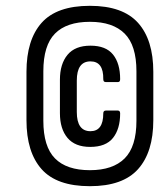

<svg xmlns="http://www.w3.org/2000/svg" viewBox="-20 -632 579 660"><path d="M289 8Q175 8 123 -50.5Q71 -109 71 -219V-385Q71 -495 123 -553.5Q175 -612 289 -612Q402 -612 454.5 -553.5Q507 -495 507 -385V-219Q507 -109 454.5 -50.5Q402 8 289 8ZM289 -47Q368 -47 408.5 -87.5Q449 -128 449 -217V-387Q449 -476 408.5 -516.5Q368 -557 289 -557Q209 -557 169 -516.5Q129 -476 129 -387V-217Q129 -128 169 -87.5Q209 -47 289 -47ZM290 -127Q238 -127 212 -158Q186 -189 186 -243V-358Q186 -412 212 -443.5Q238 -475 291 -475Q344 -475 368.5 -444.5Q393 -414 393 -360Q393 -350 386 -350H343Q335 -350 335 -360Q336 -421 291 -421Q244 -421 244 -355V-247Q244 -181 291 -181Q335 -181 335 -242Q335 -252 344 -252H385Q393 -252 393 -242Q393 -189 368.5 -158Q344 -127 290 -127Z"/></svg>

Font: Sofia Sans Condensed Medium
Style: Italic
Weight: 500
Italic angle: -9°
Designer: Botio Nikoltchev, Ani Petrova
Foundry: lettersoup
Version: Version 4.101; ttfautohint (v1.8.4.7-5d5b)